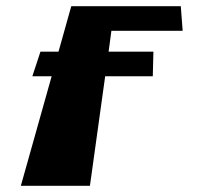

<svg xmlns="http://www.w3.org/2000/svg" viewBox="-20 -597 670 617"><path d="M318 -352H471L473 -431H329L338 -498H567L561 -577H209L168 -431H110L84 -352H146L47 0H269Z"/></svg>

Font: Hussar Milosc
Style: Bold
Weight: 700
Foundry: Cannot Into Space Fonts
Version: Version 1.02